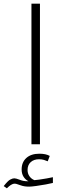

<svg xmlns="http://www.w3.org/2000/svg" viewBox="-70 -780 336 1038"><path d="M100 -760H146V0H100ZM216 209Q205 212 178 217Q151 222 125 225.5Q99 229 88 229Q60 229 42 222Q32 219 24 216Q16 213 10 213Q-1 213 -11.5 220Q-22 227 -33 238L-50 226Q-38 211 -29.5 202.5Q-21 194 -15 191Q-2 184 7 184Q16 184 34 191Q44 195 54.5 197.5Q65 200 84 200Q67 191 57 175Q47 159 47 136Q47 97 72.5 74Q98 51 143 51Q178 51 199 63L188 92Q179 88 167.5 84.5Q156 81 141 81Q113 81 96 96.5Q79 112 79 139Q79 158 89 172.5Q99 187 116 194Q123 194 142.5 191Q162 188 183 184.5Q204 181 216 178Z"/></svg>

Font: Noto Kufi Arabic ExtraLight
Style: Regular
Weight: 200
Designer: Monotype Design Team, David Williams, Khaled Hosny
Foundry: Google LLC
Version: Version 2.109; ttfautohint (v1.8.4.7-5d5b)